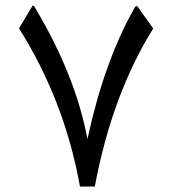

<svg xmlns="http://www.w3.org/2000/svg" viewBox="-20 -681 627 700"><path d="M481.4 -657.2C478 -660.6 474.1 -659.2 470.7 -652.8C396.5 -522 339.4 -362.3 298.8 -173.8C270 -328.6 206.1 -488.8 106.4 -655.3C103 -661.6 99.6 -662.1 97.2 -657.7L49.3 -577.6C160.2 -401.4 234.4 -209.5 271.5 -1H325.7C367.2 -223.6 438 -415.5 538.6 -577.1Z"/></svg>

Font: Sahel
Style: Regular
Weight: 400
Foundry: Saber Rastikerdar (saber.rastikerdar@gmail.com)
Version: Version 3.4.0